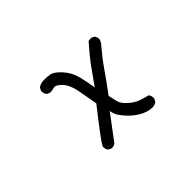

<svg xmlns="http://www.w3.org/2000/svg" viewBox="-91 -759 1183 1183"><g transform="rotate(-45 500.0 -167.5)"><path d="M338.9 128.9 319.3 119.1Q307.6 103.5 309.6 81.1Q329.1 43.9 469.7 -133.8Q458 -200.2 446.3 -263.7Q434.6 -327.1 403.3 -360.4Q372.1 -393.6 350.6 -386.7Q329.1 -379.9 313.5 -381.8L293.9 -391.6Q281.2 -408.2 283.2 -429.7L293.9 -449.2Q313.5 -462.9 339.8 -463.9Q366.2 -464.8 394.5 -460Q422.9 -455.1 460 -413.6Q497.1 -372.1 510.7 -318.4Q524.4 -264.6 532.2 -210Q569.3 -262.7 606.4 -314.5Q643.6 -366.2 708 -439.5L733.4 -441.4L752.9 -431.6Q764.6 -418 762.7 -395.5L752.9 -376Q688.5 -299.8 653.3 -248Q618.2 -196.3 555.7 -112.3Q563.5 -79.1 569.3 -53.7Q575.2 -28.3 606.4 0Q637.7 28.3 666 39.1Q694.3 49.8 733.4 59.6Q745.1 75.2 743.2 97.7L733.4 117.2Q713.9 130.9 688.5 128.9Q649.4 125 615.2 105Q581.1 85 555.7 59.6Q530.3 34.2 514.6 10.7Q499 -12.7 495.1 -42L374 119.1Q360.4 130.9 338.9 128.9Z"/></g></svg>

Font: JasonHandwriting2
Style: Regular
Weight: 400
Version: Version 1.05.10